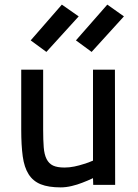

<svg xmlns="http://www.w3.org/2000/svg" viewBox="-20 -801 599 832"><path d="M478 -499 479 0H384L383 -29Q360 -18 336 -9Q316 -1 291 5Q266 11 243 11Q190 11 156.5 -2.5Q123 -16 104 -46Q85 -76 78.5 -123.5Q72 -171 72 -239V-499H167V-240Q167 -194 169.5 -162.5Q172 -131 182 -111.5Q192 -92 210 -83.5Q228 -75 260 -75Q281 -75 302.5 -79.5Q324 -84 342 -90Q363 -96 383 -105V-499ZM445 -781 517 -730 377 -576 309 -626ZM248 -781 321 -730 181 -576 113 -626Z"/></svg>

Font: Panefresco 600wt
Style: Regular
Weight: 600
Designer: Campivisivi
Foundry: Campivisivi & Chank Co
Version: Version 1.001